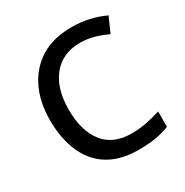

<svg xmlns="http://www.w3.org/2000/svg" viewBox="-168 -860 970 1007"><g transform="rotate(-30 316.5 -357.0)"><path d="M399.9 -630.9C460 -630.9 514.2 -611.3 561 -589.8L601.1 -680.2C543.9 -708 473.1 -724.1 400.9 -724.1C327.6 -724.1 265.6 -708.5 215.3 -677.7C113.8 -615.2 60.1 -501 60.1 -356.9C60.1 -283.2 72.3 -218.8 96.2 -163.6C144 -53.7 239.3 9.8 386.2 9.8C464.4 9.8 518.1 0.5 574.2 -21V-113.8C515.1 -95.7 460 -83 398.9 -83C323.2 -83 266.6 -107.4 229 -156.2C191.4 -204.6 172.9 -271.5 172.9 -356C172.9 -441.4 192.9 -508.3 232.9 -557.6C272.9 -606.4 328.6 -630.9 399.9 -630.9Z"/></g></svg>

Font: Noto Reveo Sans
Style: Regular
Weight: 500
Designer: Monotype Design Team
Foundry: Monotype Imaging Inc.
Version: Version 2.007